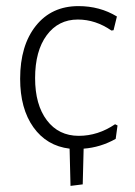

<svg xmlns="http://www.w3.org/2000/svg" viewBox="-20 -482 443 629"><path d="M211 127 208 5Q133 -4 89.5 -65Q46 -126 46 -224Q46 -333 97.5 -397.5Q149 -462 237 -462Q307 -462 363 -428L352 -383L345 -382Q293 -418 235 -418Q171 -418 133 -366.5Q95 -315 95 -226Q95 -139 133.5 -88Q172 -37 238 -37Q301 -37 357 -75L365 -71L359 -27Q309 1 254 5L251 122Z"/></svg>

Font: Alegreya Sans SC Light
Style: Regular
Weight: 300
Designer: Juan Pablo del Peral
Foundry: Huerta Tipografica
Version: Version 2.007